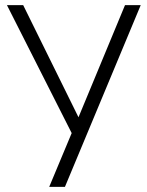

<svg xmlns="http://www.w3.org/2000/svg" viewBox="-20 -725 570 745"><path d="M171 0 265 -225 264 -197 7 -705H70L290 -259H280L465 -705H526L232 0Z"/></svg>

Font: Nunito Sans 10pt Condensed Light
Style: Regular
Weight: 300
Width: 3
Designer: Vernon Adams
Foundry: Vernon Adams
Version: Version 3.101;gftools[0.9.27]